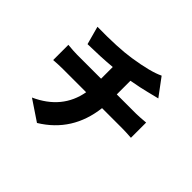

<svg xmlns="http://www.w3.org/2000/svg" viewBox="-192 -1063 1383 1383"><g transform="rotate(45 500.0 -371.0)"><path d="M793 -485Q821 -485 890 -491V-336Q830 -340 796 -340H592Q560 -70 336 67L181 -37Q393 -133 430 -340H194Q152 -340 98 -336V-491Q158 -485 193 -485H437V-604Q326 -594 192 -592L154 -731Q367 -728 489 -747Q654 -772 730 -809L829 -676L740 -654Q687 -640 597 -624V-485Z"/></g></svg>

Font: Source Han Sans CN Heavy
Style: Bold
Weight: 900
Designer: Ryoko NISHIZUKA (kana & ideographs); Paul D. Hunt (Latin, Greek & Cyrillic); Wenlong ZHANG (bopomofo); Sandoll Communica
Foundry: Adobe Systems Incorporated
Version: Version 1.000;PS 1;hotconv 1.0.78;makeotf.lib2.5.61930